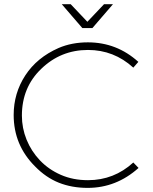

<svg xmlns="http://www.w3.org/2000/svg" viewBox="-20 -910 744 934"><path d="M406.5 4Q329.5 4 266.2 -21.2Q203 -46.5 150.5 -100.5Q46.5 -204 46.5 -350.5Q46.5 -456.5 103 -543.2Q159.5 -630 265 -676.5Q329 -704 407.5 -704Q548 -704 653 -609L628.5 -581Q534 -667 408 -667Q275.5 -667 180.5 -575Q86.5 -485 86.5 -347.5Q86.5 -287 109.2 -230.8Q132 -174.5 174.2 -130Q216.5 -85.5 275.8 -59.5Q335 -33.5 408 -33.5Q534.5 -33.5 628.5 -119.5L654 -93Q545.5 4 406.5 4ZM429.5 -773.5H380.5L280.5 -889.5H324L405 -804L486 -889.5H529.5Z"/></svg>

Font: Argentum Novus ExtraLight
Style: Regular
Weight: 250
Designer: Julieta Ulanovsky (font) & Cristiano Sobral (main changes)
Foundry: Julieta Ulanovsky (font) & Cristiano Sobral (main changes)
Version: Version 3.00;November 27, 2020;FontCreator 13.0.0.2655 64-bi